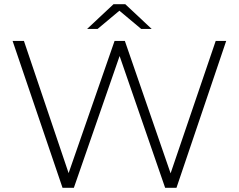

<svg xmlns="http://www.w3.org/2000/svg" viewBox="-20 -895 1138 915"><path d="M278 0H332L550 -628L767 0H821L1058 -700H1008L793 -69L575 -700H526L307 -70L94 -700H40ZM395 -757H445L549 -844L653 -757H703L577 -875H521Z"/></svg>

Font: Montserrat Light
Style: Regular
Weight: 300
Designer: Julieta Ulanovsky
Foundry: Julieta Ulanovsky
Version: Version 7.200